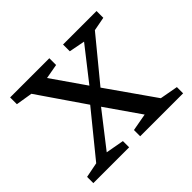

<svg xmlns="http://www.w3.org/2000/svg" viewBox="-119 -618 762 762"><g transform="rotate(-45 262.0 -237.0)"><path d="M10 0H211V-35L117 -52H96L10 -35V0ZM35 0H96L279 -235L245 -258L35 0ZM273 0H514V-35L404 -55H383L273 -35V0ZM276 -221 484 -474H421L243 -247L276 -221ZM380 0H472L282 -271L141 -474H53L232 -213L380 0ZM17 -436 121 -419H142L237 -436V-474H17V-436ZM314 -436 397 -420H418L502 -436V-474H314V-436Z"/></g></svg>

Font: Source Serif Variable
Style: Regular
Weight: 389
Designer: Frank Grießhammer
Foundry: Adobe Systems Incorporated
Version: Version 3.001;hotconv 1.0.111;makeotfexe 2.5.65597